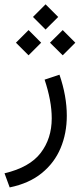

<svg xmlns="http://www.w3.org/2000/svg" viewBox="-20 -588 375 870"><path d="M186.5 -568.4 243.7 -511.2 186.5 -454.1 129.4 -511.2ZM264.2 -451.7 321.3 -394.5 264.2 -337.4 206.5 -394.5ZM109.4 -451.7 166.5 -394.5 109.4 -337.4 52.2 -394.5ZM23.9 261.2 0.5 197.3Q114.3 170.4 164.3 105Q214.4 39.6 214.4 -51.8Q214.4 -92.3 206.1 -136.2Q197.8 -180.2 182.1 -227.1L249.5 -249.5Q282.7 -152.8 282.7 -63.5Q282.7 16.1 254.6 83Q226.6 149.9 169.2 196.5Q111.8 243.2 23.9 261.2Z"/></svg>

Font: Vazirmatn UI FD Light
Style: Regular
Weight: 300
Designer: Saber Rastikerdar
Foundry: Saber Rastikerdar
Version: Version 33.003